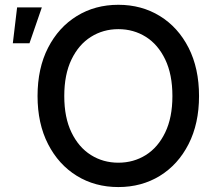

<svg xmlns="http://www.w3.org/2000/svg" viewBox="-20 -758 886 789"><path d="M466.3 10.7Q370.6 10.7 295.7 -35.4Q220.7 -81.5 177.5 -165.8Q134.3 -250 134.3 -363.3Q134.3 -477.5 177.5 -561.8Q220.7 -646 295.7 -692.1Q370.6 -738.3 466.3 -738.3Q562 -738.3 637 -692.1Q711.9 -646 754.9 -561.8Q797.9 -477.5 797.9 -363.3Q797.9 -250 754.9 -165.8Q711.9 -81.5 637 -35.4Q562 10.7 466.3 10.7ZM466.3 -89.4Q528.8 -89.4 579.1 -120.8Q629.4 -152.3 658.9 -213.6Q688.5 -274.9 688.5 -363.3Q688.5 -452.1 658.9 -513.7Q629.4 -575.2 579.1 -606.7Q528.8 -638.2 466.3 -638.2Q403.8 -638.2 353.5 -606.4Q303.2 -574.7 273.7 -513.4Q244.1 -452.1 244.1 -363.3Q244.1 -274.9 273.7 -213.9Q303.2 -152.8 353.5 -121.1Q403.8 -89.4 466.3 -89.4ZM32.7 -580.1 50.3 -727.5H151.9L101.1 -580.1Z"/></svg>

Font: Inter 24pt Medium
Style: Regular
Weight: 500
Designer: Rasmus Andersson
Foundry: rsms
Version: Version 4.001;git-66647c0bb